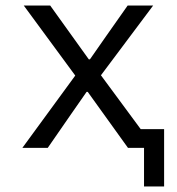

<svg xmlns="http://www.w3.org/2000/svg" viewBox="-20 -536 640 696"><path d="M502.1 139.9H574.9V-67.8H490.1L345.9 -263.1L535.2 -516H442.8L366.1 -407L306.1 -321H301.8L161.9 -516H66.1L252.8 -262.1L61.1 0H153.1L236.9 -121.1L294 -203.1H297.9L443.9 0H502.1Z"/></svg>

Font: Margiela Mono
Style: Regular
Weight: 400
Designer: Mike Abbink, Paul van der Laan, Pieter van Rosmalen
Foundry: Bold Monday
Version: Version 2.003 2021